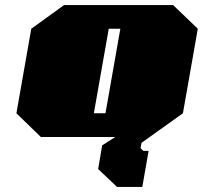

<svg xmlns="http://www.w3.org/2000/svg" viewBox="-20 -543 804 761"><path d="M444 198 369 127 385 33 437 0H142L45 -94L104 -429L234 -523H666L764 -429L705 -94L541 23L537 44L548 55H569L544 198ZM352 -94H398L457 -429H411Z"/></svg>

Font: Tomorrow Black
Style: Italic
Weight: 900
Italic angle: -10°
Designer: Tony de Marco, Monica Rizzolli
Foundry: Just in Type
Version: Version 2.002